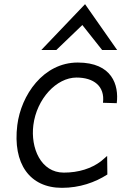

<svg xmlns="http://www.w3.org/2000/svg" viewBox="-20 -890 582 921"><path d="M178 -650H250L375 -770L470 -650H542L388 -870ZM353 -590C187 -590 81 -433 63 -290C40 -104 123 11 277 11C362 11 436 -15 495 -53L494 -142L465 -117C419 -82 358 -62 286 -62C176 -62 126 -180 140 -290C156 -416 251 -518 347 -518C429 -518 484 -477 474 -397L540 -395C551 -482 518 -590 353 -590Z"/></svg>

Font: Charger
Style: It
Weight: 400
Designer: Jasper
Foundry: Cannot Into Space Fonts
Version: Version 0.98